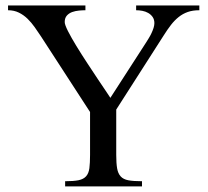

<svg xmlns="http://www.w3.org/2000/svg" viewBox="-20 -668 747 688"><path d="M694.3 -631.3Q670.4 -631.3 652.6 -625Q634.8 -618.7 620.1 -606.9Q605.5 -595.2 592.8 -578.9Q580.1 -562.5 566.9 -541.5L396.5 -275.4V-112.8Q396.5 -83 399.7 -64.7Q402.8 -46.4 412.4 -35.9Q421.9 -25.4 439.9 -22Q458 -18.6 488.8 -18.6V0H213.4V-18.6Q243.7 -18.6 261.5 -22.2Q279.3 -25.9 288.6 -36.4Q297.9 -46.9 300.3 -65.4Q302.7 -84 302.7 -112.8V-266.6L126.5 -538.1Q116.2 -553.7 104.5 -570.3Q92.8 -586.9 78.9 -600.6Q64.9 -614.3 47.6 -622.8Q30.3 -631.3 8.8 -631.3V-648.4H286.1V-631.3Q275.9 -631.3 262.9 -630.1Q250 -628.9 238.5 -624.8Q227.1 -620.6 219.5 -612.1Q211.9 -603.5 211.9 -588.9Q211.9 -579.6 223.6 -556.4Q235.4 -533.2 253.4 -503.7Q271.5 -474.1 292.5 -442.1Q313.5 -410.2 331.5 -383.1Q349.6 -356 362.1 -337.6Q374.5 -319.3 375.5 -317.4L504.4 -517.1Q508.3 -523.4 513.4 -531.7Q518.6 -540 522.9 -549.3Q527.3 -558.6 530.3 -568.1Q533.2 -577.6 533.2 -585Q533.2 -598.1 526.9 -607.2Q520.5 -616.2 511 -621.6Q501.5 -627 490 -629.2Q478.5 -631.3 467.8 -631.3V-648.4H694.3Z"/></svg>

Font: Kitab
Style: Regular
Weight: 400
Designer: SIL International
Foundry: Khaled Hosny
Version: Version 1.000